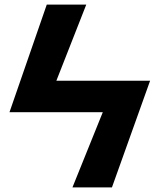

<svg xmlns="http://www.w3.org/2000/svg" viewBox="-20 -820 694 840"><path d="M21.5 -329.1 184.6 -799.8H357.4L226.6 -466.8H636.7L469.7 0H296.9L429.7 -329.1Z"/></svg>

Font: Gothic A1 Black
Style: Regular
Weight: 900
Version: Version 2.50